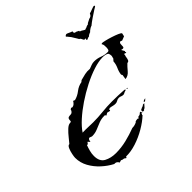

<svg xmlns="http://www.w3.org/2000/svg" viewBox="-175 -815 1013 1013"><g transform="rotate(-45 332.0 -308.5)"><path d="M653 -652Q655 -653 658 -653Q663 -653 663.5 -650.5Q664 -648 662 -646Q654 -642 645.5 -636Q637 -630 629 -625Q625 -623 611.5 -613.5Q598 -604 591 -599L576 -587L575 -588L571 -585Q568 -585 567 -584L554 -575V-574H553L547 -568L546 -569L545 -568Q545 -567 543 -566.5Q541 -566 540 -566L535 -563Q535 -563 531 -561Q531 -558 529 -558Q526 -556 520 -556Q516 -554 512 -552Q508 -550 506 -554Q505 -554 505 -554.5Q505 -555 505 -555Q505 -557 507 -560Q509 -563 507 -563L501 -562Q496 -562 498 -564L497 -565L496 -564L488 -580Q488 -581 485 -581L483 -584L482 -583L475 -595Q472 -600 466 -609.5Q460 -619 459 -621Q454 -626 450 -632Q446 -638 441 -642Q440 -644 445 -648Q450 -652 456 -650Q464 -647 470.5 -643.5Q477 -640 485 -638Q485 -636 484.5 -631Q484 -626 488 -625Q489 -623 493 -623Q497 -623 498 -622L512 -615V-608Q513 -609 514.5 -609.5Q516 -610 516 -609L524 -605Q526 -603 527.5 -602.5Q529 -602 530 -601L539 -596Q544 -599 547 -599Q550 -599 554 -602L565 -606Q566 -607 567 -606.5Q568 -606 568 -605L573 -611L591 -620Q593 -622 597 -622.5Q601 -623 604 -625Q609 -626 612.5 -632Q616 -638 617 -640Q627 -642 636 -646Q645 -650 653 -652ZM213 36 203 29 194 28 185 24 172 28Q164 11 146 13Q115 -3 87 -28.5Q59 -54 41 -86.5Q23 -119 23 -156Q23 -164 26.5 -181.5Q30 -199 36.5 -214Q43 -229 53 -229Q61 -238 75.5 -256.5Q90 -275 106 -290Q122 -305 134 -305Q144 -305 143.5 -312.5Q143 -320 146 -327Q149 -334 167 -334Q175 -334 180.5 -340Q186 -346 187 -353L195 -358L199 -355Q209 -355 216.5 -361.5Q224 -368 228 -376L238 -372Q262 -378 283 -394.5Q304 -411 329 -415L337 -422Q355 -427 373 -431Q391 -435 410 -433Q421 -437 431.5 -441Q442 -445 454 -445Q476 -445 496.5 -437Q517 -429 539 -429Q548 -429 550 -437Q552 -445 552 -451Q552 -459 551.5 -466.5Q551 -474 546 -481L551 -484Q557 -484 574 -480Q591 -476 611 -469.5Q631 -463 646 -456.5Q661 -450 663 -445L659 -427L636 -418L627 -422Q618 -420 617.5 -410.5Q617 -401 616.5 -393Q616 -385 608 -385Q607 -385 604.5 -385.5Q602 -386 599 -387L598 -385L607 -369L605 -365L607 -360L605 -357L596 -361L592 -359L593 -354Q590 -349 589 -339.5Q588 -330 584.5 -322.5Q581 -315 572 -315Q558 -302 542.5 -283Q527 -264 505 -262V-263L509 -288L505 -295Q507 -314 516 -333.5Q525 -353 526 -373L536 -384Q536 -387 538 -392.5Q540 -398 540 -400Q540 -405 539 -409.5Q538 -414 537 -418Q531 -425 521 -427Q511 -429 501 -429Q471 -429 431 -416Q391 -403 348 -381Q305 -359 265 -332Q225 -305 193.5 -276.5Q162 -248 145 -222Q165 -223 184.5 -222Q204 -221 223 -221Q260 -221 296.5 -225Q333 -229 370 -229Q415 -229 461 -226L467 -221L454 -217Q450 -215 446 -213Q442 -211 438 -211Q431 -211 424 -214Q417 -217 410 -217Q400 -217 392.5 -212Q385 -207 375 -207Q366 -207 357 -209.5Q348 -212 338 -213L330 -209L331 -203L328 -201L311 -205L298 -197L293 -204H287Q266 -204 247 -196.5Q228 -189 209 -181Q190 -173 169 -173H166L153 -178Q146 -178 143 -171Q140 -164 140 -158L129 -170L121 -159L115 -160Q109 -144 104.5 -127Q100 -110 100 -93Q100 -51 128 -36Q156 -21 193 -21Q233 -21 272 -30.5Q311 -40 348 -54Q358 -54 367 -56.5Q376 -59 383 -63V-65Q390 -69 402 -69L407 -66L410 -69V-73L424 -76L437 -86L444 -73L438 -76L433 -66L434 -64Q409 -40 371.5 -18Q334 4 293.5 17Q253 30 217 29L218 32ZM475 -219 473 -220 474 -224 482 -220ZM493 -105 489 -109V-111Q497 -116 507 -117Q501 -110 493 -105ZM451 -75 446 -79Q446 -85 449.5 -89Q453 -93 459 -91L455 -93Q468 -95 475 -102H485L467 -82V-81L463 -82L458 -76Z"/></g></svg>

Font: Kolker Brush
Style: Regular
Weight: 400
Designer: Robert E. Leuschke
Foundry: Robert E. Leuschke
Version: Version 1.010; ttfautohint (v1.8.3)